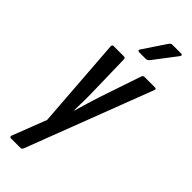

<svg xmlns="http://www.w3.org/2000/svg" viewBox="-287 -726 940 940"><g transform="rotate(45 183.0 -256.5)"><path d="M35 185Q30 185 28.5 182Q27 179 28 174L97 -4L62 -479Q62 -485 64.5 -487.5Q67 -490 72 -490H143Q153 -490 153 -479L158 -263Q159 -231 158.5 -197.5Q158 -164 157 -131H159Q168 -164 178.5 -197.5Q189 -231 199 -263L272 -479Q276 -490 284 -490H358Q363 -490 365 -487.5Q367 -485 365 -479L115 174Q110 185 103 185ZM180 -557Q175 -557 173 -561Q171 -565 175 -570L254 -688Q261 -698 271 -698H331Q337 -698 338.5 -694.5Q340 -691 336 -685L246 -567Q238 -557 227 -557Z"/></g></svg>

Font: Sofia Sans Extra Condensed SemiBold
Style: Italic
Weight: 600
Italic angle: -9°
Designer: Botio Nikoltchev, Ani Petrova
Foundry: lettersoup
Version: Version 4.101